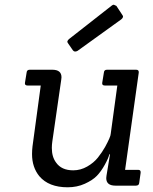

<svg xmlns="http://www.w3.org/2000/svg" viewBox="-20 -788 648 815"><path d="M495 -706 309 -572Q296 -565 289 -575L269 -604Q261 -613 274 -623L454 -764Q459 -768 463 -768L474 -763L499 -725Q507 -716 495 -706ZM202 -492Q241 -492 241 -460Q241 -456 240 -450L202 -187Q200 -173 200 -160Q200 -122 218 -98Q241 -65 291 -65Q322 -65 350 -81Q378 -97 395.5 -119Q413 -141 426 -164Q450 -208 450 -220L478 -425H425Q412 -425 414 -437L421 -480Q422 -492 434 -492H558Q570 -492 569 -480L511 -67H567Q578 -67 577 -55L571 -12Q570 0 557 0H470Q431 0 431 -32Q431 -36 432 -42L447 -133H444Q441 -118 425 -89Q409 -60 391 -41.5Q373 -23 340 -8Q307 7 267 7Q187 7 147 -40Q116 -78 116 -134Q116 -150 118 -167L153 -425H97Q84 -425 86 -437L93 -480Q94 -492 106 -492Z"/></svg>

Font: Sanchez
Style: Italic
Weight: 400
Designer: Daniel Hernández
Foundry: LatinoType
Version: Version 1.001